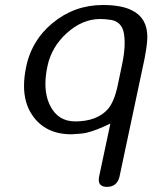

<svg xmlns="http://www.w3.org/2000/svg" viewBox="-20 -520 595 749"><path d="M273.4 -46.4Q357.4 -46.4 400.4 -93.8Q425.3 -122.6 438.5 -183.6L456.1 -267.6Q466.3 -315.4 466.3 -353Q466.3 -371.1 463.9 -386.7Q456.1 -439 405.3 -443.4Q387.7 -445.8 370.6 -445.8Q301.3 -445.8 240.2 -390.6Q180.7 -336.4 165 -261.2Q157.2 -224.6 157.2 -192.9Q157.2 -144 175.8 -107.4Q206.5 -46.4 273.4 -46.4ZM445.8 170.9Q435.5 209 397.5 209Q365.2 209 365.2 181.2Q365.2 176.3 366.2 170.9L410.6 -38.1Q356 -11.2 316.9 -2Q300.3 2 258.8 3.9Q156.2 3.9 105.5 -71.3Q73.7 -118.2 73.7 -185.1Q73.7 -220.2 82.5 -261.2Q95.7 -324.2 132.8 -375L134.3 -377.4Q142.1 -387.2 147.5 -393.6Q165 -413.6 184.6 -429.7Q270 -500.5 381.3 -500.5Q454.1 -500.5 495.1 -479.5Q554.7 -449.7 554.7 -376.5Q554.7 -370.1 554.2 -363.8Q552.2 -332 543.9 -291Z"/></svg>

Font: inglobal
Style: Italic
Weight: 400
Italic angle: -12°
Designer: Andrey Kochetov, Denis Davydov, Evgeny Yurtaev
Foundry: inglobal
Version: Version 1.00 September 25, 2014, initial release